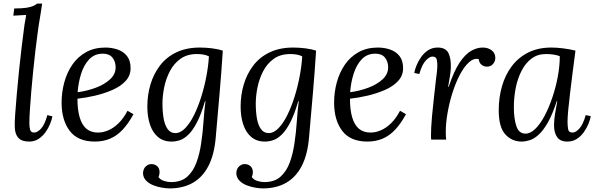

<svg xmlns="http://www.w3.org/2000/svg" viewBox="-20 -775 3300 1066"><path d="M214 -755Q211 -730 205.5 -699Q200 -668 195.5 -638Q191 -608 188 -585Q182 -543 176 -489.5Q170 -436 164 -378.5Q158 -321 153.5 -266Q149 -211 146 -165.5Q143 -120 143 -91Q143 -72 147 -55.5Q151 -39 170 -39Q187 -39 207.5 -60.5Q228 -82 243 -136L271 -129Q268 -112 258.5 -88Q249 -64 233 -41.5Q217 -19 194.5 -4Q172 11 142 11Q101 11 82 -9.5Q63 -30 62 -70Q61 -95 64.5 -144Q68 -193 73.5 -255.5Q79 -318 86 -386.5Q93 -455 101 -520Q109 -585 116 -638Q121 -665 122.5 -673.5Q124 -682 125 -692Q107 -691 89.5 -690Q72 -689 54 -688L59 -728Q103 -728 127.5 -732Q152 -736 165 -742Q178 -748 186 -755Z M565 -511Q601 -511 633 -500Q665 -489 685 -464Q705 -439 705 -396Q705 -355 677 -325Q649 -295 604 -275.5Q559 -256 508 -244Q457 -232 410 -227Q410 -165 422.5 -123Q435 -81 460 -60Q485 -39 524 -39Q553 -39 582.5 -52Q612 -65 639 -91.5Q666 -118 688 -160L721 -141Q693 -89 661 -55Q629 -21 591 -5Q553 11 507 11Q412 11 367 -48.5Q322 -108 322 -205Q322 -263 337 -318Q352 -373 382 -416.5Q412 -460 458 -485.5Q504 -511 565 -511ZM551 -477Q505 -477 475.5 -446Q446 -415 430.5 -366Q415 -317 411 -263Q464 -270 512 -288Q560 -306 591 -334.5Q622 -363 622 -401Q622 -433 604.5 -455Q587 -477 551 -477Z M922 271Q904 271 879.5 267Q855 263 831 253.5Q807 244 791 227.5Q775 211 774 187Q774 173 780 161.5Q786 150 797 143Q808 136 821 136Q839 136 852.5 147.5Q866 159 866 182Q866 194 860 208Q870 223 890.5 229.5Q911 236 929 236Q986 236 1019.5 206Q1053 176 1071 126.5Q1089 77 1097 19Q1106 -40 1110 -101.5Q1114 -163 1121 -213H1118Q1097 -141 1074 -96.5Q1051 -52 1027 -28.5Q1003 -5 979.5 3Q956 11 933 11Q887 11 857 -14.5Q827 -40 812.5 -84Q798 -128 798 -183Q798 -248 815.5 -306.5Q833 -365 868.5 -411.5Q904 -458 959.5 -484.5Q1015 -511 1090 -511Q1124 -511 1158.5 -506.5Q1193 -502 1217 -494Q1213 -434 1208.5 -372Q1204 -310 1198.5 -249Q1193 -188 1188 -129Q1183 -70 1178 -14Q1170 83 1137.5 146Q1105 209 1050.5 240Q996 271 922 271ZM954 -36Q982 -36 1008.5 -63.5Q1035 -91 1057.5 -136.5Q1080 -182 1097.5 -238Q1115 -294 1126 -352.5Q1137 -411 1140 -462Q1127 -469 1109.5 -472Q1092 -475 1074 -475Q1019 -475 982 -448.5Q945 -422 923 -379.5Q901 -337 891.5 -289.5Q882 -242 882 -200Q882 -154 888.5 -117Q895 -80 911 -58Q927 -36 954 -36Z M1440 271Q1422 271 1397.5 267Q1373 263 1349 253.5Q1325 244 1309 227.5Q1293 211 1292 187Q1292 173 1298 161.5Q1304 150 1315 143Q1326 136 1339 136Q1357 136 1370.5 147.5Q1384 159 1384 182Q1384 194 1378 208Q1388 223 1408.5 229.5Q1429 236 1447 236Q1504 236 1537.5 206Q1571 176 1589 126.5Q1607 77 1615 19Q1624 -40 1628 -101.5Q1632 -163 1639 -213H1636Q1615 -141 1592 -96.5Q1569 -52 1545 -28.5Q1521 -5 1497.5 3Q1474 11 1451 11Q1405 11 1375 -14.5Q1345 -40 1330.5 -84Q1316 -128 1316 -183Q1316 -248 1333.5 -306.5Q1351 -365 1386.5 -411.5Q1422 -458 1477.5 -484.5Q1533 -511 1608 -511Q1642 -511 1676.5 -506.5Q1711 -502 1735 -494Q1731 -434 1726.5 -372Q1722 -310 1716.5 -249Q1711 -188 1706 -129Q1701 -70 1696 -14Q1688 83 1655.5 146Q1623 209 1568.5 240Q1514 271 1440 271ZM1472 -36Q1500 -36 1526.5 -63.5Q1553 -91 1575.5 -136.5Q1598 -182 1615.5 -238Q1633 -294 1644 -352.5Q1655 -411 1658 -462Q1645 -469 1627.5 -472Q1610 -475 1592 -475Q1537 -475 1500 -448.5Q1463 -422 1441 -379.5Q1419 -337 1409.5 -289.5Q1400 -242 1400 -200Q1400 -154 1406.5 -117Q1413 -80 1429 -58Q1445 -36 1472 -36Z M2078 -511Q2114 -511 2146 -500Q2178 -489 2198 -464Q2218 -439 2218 -396Q2218 -355 2190 -325Q2162 -295 2117 -275.5Q2072 -256 2021 -244Q1970 -232 1923 -227Q1923 -165 1935.5 -123Q1948 -81 1973 -60Q1998 -39 2037 -39Q2066 -39 2095.5 -52Q2125 -65 2152 -91.5Q2179 -118 2201 -160L2234 -141Q2206 -89 2174 -55Q2142 -21 2104 -5Q2066 11 2020 11Q1925 11 1880 -48.5Q1835 -108 1835 -205Q1835 -263 1850 -318Q1865 -373 1895 -416.5Q1925 -460 1971 -485.5Q2017 -511 2078 -511ZM2064 -477Q2018 -477 1988.5 -446Q1959 -415 1943.5 -366Q1928 -317 1924 -263Q1977 -270 2025 -288Q2073 -306 2104 -334.5Q2135 -363 2135 -401Q2135 -433 2117.5 -455Q2100 -477 2064 -477Z M2374 0Q2373 -7 2373 -12.5Q2373 -18 2373 -26Q2373 -43 2374 -66.5Q2375 -90 2378.5 -129Q2382 -168 2389 -231Q2396 -296 2400 -329Q2404 -362 2406 -377.5Q2408 -393 2408 -403Q2409 -423 2405.5 -442Q2402 -461 2381 -461Q2365 -461 2344 -439Q2323 -417 2308 -364L2280 -370Q2283 -388 2292.5 -411.5Q2302 -435 2318 -458Q2334 -481 2357 -496Q2380 -511 2410 -511Q2455 -511 2470 -480Q2485 -449 2483 -397Q2482 -375 2477.5 -348.5Q2473 -322 2468 -293H2471Q2500 -380 2531.5 -427Q2563 -474 2595.5 -492.5Q2628 -511 2660 -511Q2690 -511 2710 -495.5Q2730 -480 2730 -453Q2730 -435 2717.5 -420Q2705 -405 2684 -405Q2666 -405 2653 -416Q2640 -427 2638 -447Q2610 -453 2583.5 -429Q2557 -405 2533.5 -360.5Q2510 -316 2492.5 -261Q2475 -206 2465 -149Q2455 -92 2455 -43Q2455 -28 2455.5 -20.5Q2456 -13 2457 0Z M3041 -511Q3071 -511 3107 -506.5Q3143 -502 3175 -494Q3167 -434 3159.5 -374.5Q3152 -315 3145.5 -261.5Q3139 -208 3135 -165.5Q3131 -123 3131 -99Q3131 -79 3134 -59Q3137 -39 3159 -39Q3176 -39 3196.5 -61Q3217 -83 3232 -136L3260 -130Q3257 -112 3247.5 -88.5Q3238 -65 3222 -42Q3206 -19 3183 -4Q3160 11 3130 11Q3090 11 3073 -14Q3056 -39 3056 -79Q3056 -108 3061.5 -142Q3067 -176 3074 -213H3071Q3047 -139 3021.5 -94.5Q2996 -50 2970.5 -27Q2945 -4 2921 3.5Q2897 11 2876 11Q2822 11 2785.5 -29Q2749 -69 2749 -163Q2749 -233 2767 -296Q2785 -359 2821.5 -407.5Q2858 -456 2913 -483.5Q2968 -511 3041 -511ZM3010 -475Q2965 -475 2931.5 -450Q2898 -425 2876 -382.5Q2854 -340 2843.5 -287.5Q2833 -235 2833 -180Q2833 -116 2847 -74.5Q2861 -33 2898 -33Q2925 -33 2952.5 -60Q2980 -87 3004 -132.5Q3028 -178 3047 -234.5Q3066 -291 3077 -350Q3088 -409 3088 -463Q3073 -469 3053 -472Q3033 -475 3010 -475Z"/></svg>

Font: Lora Italic
Style: Italic
Weight: 400
Italic angle: -3°
Designer: Olga Karpushina, Alexei Vanyashin (Cyrillic)
Foundry: Cyreal
Version: Version 2.210; ttfautohint (v1.8.1.43-b0c9)